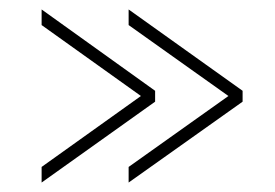

<svg xmlns="http://www.w3.org/2000/svg" viewBox="-20 -462 581 406"><path d="M493 -270V-247L252 -76V-109L463 -259L252 -409V-442ZM308 -270V-247L68 -76V-109L278 -259L68 -409V-442Z"/></svg>

Font: Raleway
Style: ExtraLight
Weight: 200
Designer: Matt McInerney, Pablo Impallari, Rodrigo Fuenzalida
Foundry: Matt McInerney, Pablo Impallari, Rodrigo Fuenzalida
Version: Version 2.001